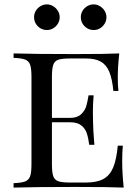

<svg xmlns="http://www.w3.org/2000/svg" viewBox="-20 -850 635 870"><path d="M42 0ZM250.5 -772Q250.5 -756.3 242.4 -742.9Q234.4 -729.5 220.9 -721.7Q207.5 -713.9 192.4 -713.9Q168.5 -713.9 151.4 -731Q134.3 -748 134.3 -772Q134.3 -787.6 142.1 -800.8Q149.9 -814 163.3 -822Q176.8 -830.1 192.4 -830.1Q207.5 -830.1 220.9 -822Q234.4 -814 242.4 -800.5Q250.5 -787.1 250.5 -772ZM462.4 -772Q462.4 -756.3 454.3 -742.9Q446.3 -729.5 433.1 -721.7Q419.9 -713.9 404.3 -713.9Q380.4 -713.9 363.3 -731Q346.2 -748 346.2 -772Q346.2 -787.6 354 -800.8Q361.8 -814 375.2 -822Q388.7 -830.1 404.3 -830.1Q419.4 -830.1 432.9 -822Q446.3 -814 454.3 -800.5Q462.4 -787.1 462.4 -772ZM540.5 0Q475.6 -2.9 321.3 -2.9Q136.7 -2.9 41.5 0V-20Q77.6 -21.5 94 -27.8Q110.4 -34.2 116.5 -51.3Q122.6 -68.4 122.6 -106V-502Q122.6 -539.6 116.5 -556.6Q110.4 -573.7 94 -580.1Q77.6 -586.4 41.5 -587.9V-607.9Q136.7 -605 321.3 -605Q461.4 -605 520.5 -607.9Q513.7 -547.9 513.7 -500Q513.7 -460.9 516.6 -438H493.7Q488.3 -493.7 474.9 -525.4Q461.4 -557.1 436.3 -571Q411.1 -585 369.6 -585H296.4Q260.3 -585 243.9 -579.3Q227.5 -573.7 221.4 -556.6Q215.3 -539.6 215.3 -502V-315.9H298.3Q330.1 -315.9 347.4 -332.3Q364.7 -348.6 370.6 -368.4Q376.5 -388.2 381.3 -418H404.3Q400.9 -378.9 400.9 -343.8L401.4 -306.2Q401.4 -266.1 407.7 -193.8H384.3Q380.4 -224.6 373.3 -246.1Q366.2 -267.6 348.4 -281.7Q330.6 -295.9 298.3 -295.9H215.3V-106Q215.3 -68.4 221.4 -51.5Q227.5 -34.7 243.9 -28.8Q260.3 -22.9 296.4 -22.9H369.6Q418.9 -22.9 448.2 -38.8Q477.5 -54.7 492.7 -90.6Q507.8 -126.5 513.7 -189.9H536.6Q533.7 -163.1 533.7 -118.2Q533.7 -65.4 540.5 0Z"/></svg>

Font: TypoPRO Playfair Display SC
Style: Regular
Weight: 400
Designer: Claus Eggers Sørensen
Foundry: Claus Eggers Sørensen
Version: Version 1.004;PS 001.004;hotconv 1.0.70;makeotf.lib2.5.58329